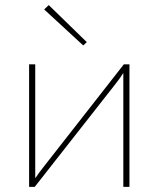

<svg xmlns="http://www.w3.org/2000/svg" viewBox="-20 -732 621 752"><path d="M320 -567 306 -554 153 -695 171 -712ZM487 0H463V-393V-445H462Q452 -428 433 -404L116 0H94V-480H118V-91V-35H119Q132 -55 152 -80L465 -480H487Z"/></svg>

Font: Exo 2.0 Thin
Style: Regular
Weight: 250
Designer: Natanael Gama
Version: Version 1.001;PS 001.001;hotconv 1.0.70;makeotf.lib2.5.58329